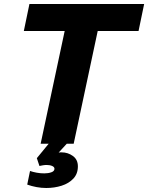

<svg xmlns="http://www.w3.org/2000/svg" viewBox="-20 -718 740 959"><path d="M183 0 303 -563H99L127 -698H700L672 -563H468L348 0ZM211 221Q187 221 162.5 216.5Q138 212 116 204L130 136Q144 141 163 144.5Q182 148 201 148Q221 148 236.5 142.5Q252 137 252 125Q252 116 240.5 111Q229 106 213 106Q204 106 195 107.5Q186 109 177 111L164 72L246 -28L318 -5L273 44Q278 43 281.5 43Q285 43 288 43Q319 43 344 61Q369 79 369 113Q369 150 346.5 174Q324 198 288 209.5Q252 221 211 221Z"/></svg>

Font: Azeret Mono Thin
Style: Bold Italic
Weight: 700
Italic angle: -12°
Version: Version 1.002